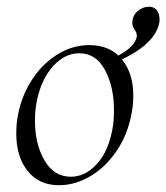

<svg xmlns="http://www.w3.org/2000/svg" viewBox="-20 -532 490 566"><path d="M28 -138Q28 -169 33 -193Q44 -251 75 -298Q106 -345 150 -372Q194 -399 243 -399Q305 -399 339 -357.5Q373 -316 373 -250Q373 -222 367 -193Q355 -132 322 -84.5Q289 -37 244.5 -11.5Q200 14 154 14Q95 14 61.5 -28Q28 -70 28 -138ZM311 -149Q316 -173 316 -207Q316 -276 289.5 -325.5Q263 -375 214 -375Q171 -375 136.5 -337Q102 -299 89 -236Q83 -208 83 -176Q83 -108 111 -59.5Q139 -11 189 -11Q231 -11 265 -48Q299 -85 311 -149ZM383 -423Q385 -434 377 -444Q376 -446 373 -451.5Q370 -457 370 -464Q370 -485 385 -498.5Q400 -512 419 -512Q437 -512 444.5 -498.5Q452 -485 450 -467Q437 -392 297 -339L296 -353Q375 -385 383 -423Z"/></svg>

Font: Cormorant Infant
Style: Italic
Weight: 400
Italic angle: -10°
Designer: Christian Thalmann (Catharsis Fonts)
Foundry: Catharsis Fonts
Version: Version 4.000